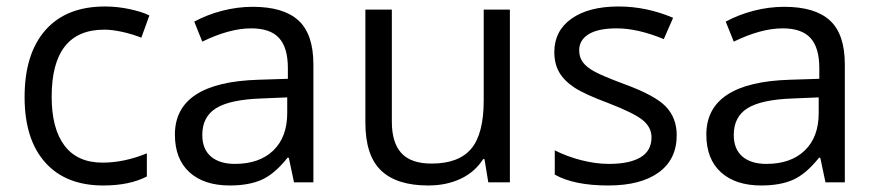

<svg xmlns="http://www.w3.org/2000/svg" viewBox="-20 -565 2719 595"><path d="M299.8 9.8Q183.6 9.8 119.9 -61.8Q56.2 -133.3 56.2 -264.2Q56.2 -398.4 120.8 -471.7Q185.5 -544.9 305.2 -544.9Q343.8 -544.9 382.3 -536.6Q420.9 -528.3 442.9 -517.1L418 -448.2Q391.1 -459 359.4 -466.1Q327.6 -473.1 303.2 -473.1Q140.1 -473.1 140.1 -265.1Q140.1 -166.5 179.9 -113.8Q219.7 -61 297.9 -61Q364.7 -61 435.1 -89.8V-18.1Q381.3 9.8 299.8 9.8Z M891.1 0 875 -76.2H871.1Q831.1 -25.9 791.3 -8.1Q751.5 9.8 691.9 9.8Q612.3 9.8 567.1 -31.2Q522 -72.3 522 -147.9Q522 -310.1 781.2 -317.9L872.1 -320.8V-354Q872.1 -417 845 -447Q817.9 -477.1 758.3 -477.1Q691.4 -477.1 606.9 -436L582 -498Q621.6 -519.5 668.7 -531.7Q715.8 -543.9 763.2 -543.9Q858.9 -543.9 905 -501.5Q951.2 -459 951.2 -365.2V0ZM708 -57.1Q783.7 -57.1 826.9 -98.6Q870.1 -140.1 870.1 -214.8V-263.2L789.1 -259.8Q692.4 -256.3 649.7 -229.7Q606.9 -203.1 606.9 -147Q606.9 -103 633.5 -80.1Q660.2 -57.1 708 -57.1Z M1194.3 -535.2V-188Q1194.3 -122.6 1224.1 -90.3Q1253.9 -58.1 1317.4 -58.1Q1401.4 -58.1 1440.2 -104Q1479 -149.9 1479 -253.9V-535.2H1560.1V0H1493.2L1481.4 -71.8H1477.1Q1452.1 -32.2 1408 -11.2Q1363.8 9.8 1307.1 9.8Q1209.5 9.8 1160.9 -36.6Q1112.3 -83 1112.3 -185.1V-535.2Z M2077.1 -146Q2077.1 -71.3 2021.5 -30.8Q1965.8 9.8 1865.2 9.8Q1758.8 9.8 1699.2 -23.9V-99.1Q1737.8 -79.6 1782 -68.4Q1826.2 -57.1 1867.2 -57.1Q1930.7 -57.1 1964.8 -77.4Q1999 -97.7 1999 -139.2Q1999 -170.4 1971.9 -192.6Q1944.8 -214.8 1866.2 -245.1Q1791.5 -272.9 1760 -293.7Q1728.5 -314.5 1713.1 -340.8Q1697.8 -367.2 1697.8 -403.8Q1697.8 -469.2 1751 -507.1Q1804.2 -544.9 1897 -544.9Q1983.4 -544.9 2065.9 -509.8L2037.1 -443.8Q1956.5 -477.1 1891.1 -477.1Q1833.5 -477.1 1804.2 -459Q1774.9 -440.9 1774.9 -409.2Q1774.9 -387.7 1785.9 -372.6Q1796.9 -357.4 1821.3 -343.8Q1845.7 -330.1 1915 -304.2Q2010.3 -269.5 2043.7 -234.4Q2077.1 -199.2 2077.1 -146Z M2538.1 0 2522 -76.2H2518.1Q2478 -25.9 2438.2 -8.1Q2398.4 9.8 2338.9 9.8Q2259.3 9.8 2214.1 -31.2Q2168.9 -72.3 2168.9 -147.9Q2168.9 -310.1 2428.2 -317.9L2519 -320.8V-354Q2519 -417 2491.9 -447Q2464.8 -477.1 2405.3 -477.1Q2338.4 -477.1 2253.9 -436L2229 -498Q2268.6 -519.5 2315.7 -531.7Q2362.8 -543.9 2410.2 -543.9Q2505.9 -543.9 2552 -501.5Q2598.1 -459 2598.1 -365.2V0ZM2355 -57.1Q2430.7 -57.1 2473.9 -98.6Q2517.1 -140.1 2517.1 -214.8V-263.2L2436 -259.8Q2339.4 -256.3 2296.6 -229.7Q2253.9 -203.1 2253.9 -147Q2253.9 -103 2280.5 -80.1Q2307.1 -57.1 2355 -57.1Z"/></svg>

Font: f0_44652 
Style: Regular
Weight: 400
Foundry: Ascender Corporation
Version: Version 1.10